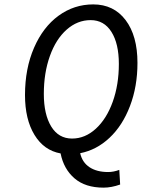

<svg xmlns="http://www.w3.org/2000/svg" viewBox="-20 -693 648 877"><path d="M453.1 164.1Q369.6 164.1 320.3 121.6Q271 79.1 256.8 7.8Q180.7 -5.9 137.5 -76.9Q94.2 -147.9 94.2 -258.8Q94.2 -379.9 135.5 -474.9Q176.8 -569.8 247.6 -621.3Q318.4 -672.9 405.8 -672.9Q499.5 -672.9 553.7 -601.3Q607.9 -529.8 607.9 -405.8Q607.9 -297.9 573.7 -208.5Q539.6 -119.1 480.2 -63.5Q420.9 -7.8 346.2 6.8Q356 49.3 389.2 71Q422.4 92.8 474.1 92.8Q498.5 92.8 524.9 83L528.8 149.9Q488.8 164.1 453.1 164.1ZM309.1 -60.1Q368.7 -60.1 417.7 -105Q466.8 -149.9 494.9 -228Q522.9 -306.2 522.9 -400.9Q522.9 -493.7 489 -547.4Q455.1 -601.1 394 -601.1Q333.5 -601.1 284.4 -557.6Q235.4 -514.2 207.8 -437Q180.2 -359.9 180.2 -264.2Q180.2 -170.4 213.9 -115.2Q247.6 -60.1 309.1 -60.1Z"/></svg>

Font: Office Code Pro Italic
Style: Regular
Weight: 400
Italic angle: -9°
Designer: Nathan Rutzky & Paul D. Hunt
Foundry: Adobe Systems Incorporated
Version: Version 1.004;PS 001.004;hotconv 1.0.70;makeotf.lib2.5.58329